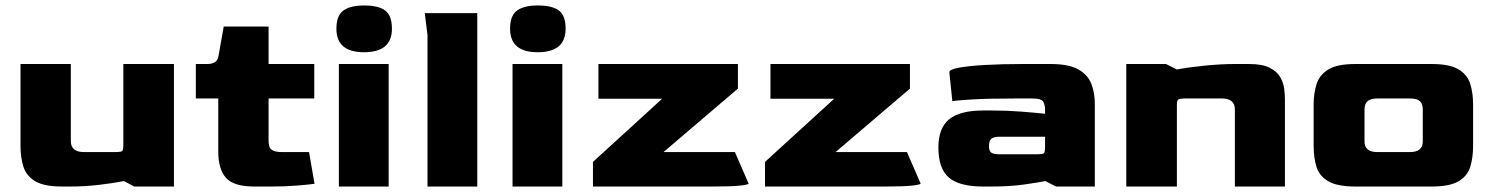

<svg xmlns="http://www.w3.org/2000/svg" viewBox="-20 -682 5456 702"><path d="M207 0Q141 0 108.5 -19.5Q76 -39 65.5 -73Q55 -107 55 -148V-448H239V-166Q239 -126 287 -126H401Q423 -126 427 -130Q431 -134 431 -156V-448H616V0H471L433 -20Q393 -12 341 -6Q289 0 236 0Z M910 0Q834 0 806 -32Q778 -64 778 -128V-322H696V-448H738Q755 -448 765.5 -454.5Q776 -461 779 -478L798 -585H962V-448H1129V-322H962V-167Q962 -142 974 -134Q986 -126 1010 -126H1110L1130 -10Q1109 -7 1066 -3.5Q1023 0 972 0Z M1311 -491Q1210 -491 1210 -577Q1210 -625 1235.5 -643.5Q1261 -662 1311 -662Q1364 -662 1388.5 -643.5Q1413 -625 1413 -577Q1413 -491 1311 -491ZM1219 0V-448H1401V0Z M1543 0V-554L1533 -634H1725V0Z M1946 -491Q1845 -491 1845 -577Q1845 -625 1870.5 -643.5Q1896 -662 1946 -662Q1999 -662 2023.5 -643.5Q2048 -625 2048 -577Q2048 -491 1946 -491ZM1854 0V-448H2036V0Z M2148 0V-90L2401 -321H2168V-448H2678V-358L2406 -126H2667L2717 -11Q2717 -7 2687 -3.5Q2657 0 2586 0Z M2777 0V-90L3030 -321H2797V-448H3307V-358L3035 -126H3296L3346 -11Q3346 -7 3316 -3.5Q3286 0 3215 0Z M3575 0Q3487 0 3449 -33Q3411 -66 3411 -143Q3411 -214 3450.5 -246Q3490 -278 3575 -278H3606Q3662 -278 3713 -274Q3764 -270 3801 -266V-282Q3801 -296 3795 -309Q3789 -322 3753 -322H3703Q3594 -322 3535 -318.5Q3476 -315 3462 -312L3451 -418Q3451 -428 3486 -434.5Q3521 -441 3582 -444.5Q3643 -448 3721 -448H3821Q3887 -448 3922 -428.5Q3957 -409 3970 -376Q3983 -343 3983 -300V0H3841L3802 -20Q3778 -15 3725.5 -7.5Q3673 0 3605 0ZM3633 -118H3771Q3793 -118 3797 -122Q3801 -126 3801 -147V-182H3633Q3614 -182 3605 -175Q3596 -168 3596 -148Q3596 -129 3605 -123.5Q3614 -118 3633 -118Z M4098 0V-448H4243L4283 -428Q4325 -436 4384.5 -442Q4444 -448 4496 -448H4546Q4596 -448 4623 -434Q4650 -420 4661.5 -399Q4673 -378 4675.5 -356.5Q4678 -335 4678 -320V0H4495V-282Q4495 -322 4447 -322H4313Q4294 -322 4288.5 -318.5Q4283 -315 4283 -300V0Z M4936 0Q4870 0 4837 -19Q4804 -38 4793.5 -71.5Q4783 -105 4783 -149V-300Q4783 -342 4794 -375.5Q4805 -409 4837.5 -428.5Q4870 -448 4936 -448H5214Q5280 -448 5312.5 -428.5Q5345 -409 5355.5 -375.5Q5366 -342 5366 -300V-149Q5366 -105 5355.5 -71.5Q5345 -38 5312.5 -19Q5280 0 5214 0ZM5016 -126H5135Q5183 -126 5182 -166V-282Q5182 -302 5171.5 -312Q5161 -322 5135 -322H5017Q4991 -322 4980 -312Q4969 -302 4969 -282V-166Q4968 -126 5016 -126Z"/></svg>

Font: Goldman
Style: Bold
Weight: 700
Designer: Jaikishan Patel
Version: Version 1.000; ttfautohint (v1.8.3)